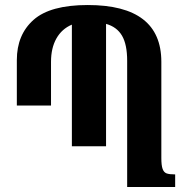

<svg xmlns="http://www.w3.org/2000/svg" viewBox="-20 -744 739 764"><path d="M677 -50V0H486V-502Q486 -567 465.5 -602Q445 -637 402 -649V-162H266V-646Q226 -629 204.5 -591Q183 -553 183 -498V-324H47V-505Q47 -606 113.5 -665Q180 -724 329 -724Q622 -724 622 -498V-115Q622 -86 627 -72Q632 -58 643 -54Q654 -50 677 -50Z"/></svg>

Font: Noto Serif Armenian SmBold Cond
Style: Regular
Weight: 600
Width: 3
Designer: Monotype Design team
Foundry: Monotype Imaging Inc.
Version: Version 1.000